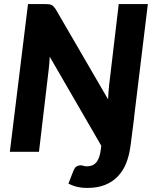

<svg xmlns="http://www.w3.org/2000/svg" viewBox="-20 -748 764 946"><path d="M641 -169 628 -67.5 624.5 -40 623 -30Q617.5 15 602.8 53.2Q588 91.5 562.2 119.2Q536.5 147 498.8 162.5Q461 178 409.5 178Q396 178 384.2 176.8Q372.5 175.5 361.5 173Q350.5 170.5 339.8 166.5Q329 162.5 317 157L341.5 94Q348.5 77 357.5 71.8Q366.5 66.5 377 66.5Q385 66.5 391 69Q397 71.5 409 71.5Q439 71.5 455.2 51.2Q471.5 31 477 -13L479 -30L225 -468.5Q224 -451 222.8 -433.8Q221.5 -416.5 219.5 -402L172 0H28.5L118 -728H203.5Q214 -728 221.2 -727Q228.5 -726 234 -723.5Q239.5 -721 244.2 -715.8Q249 -710.5 254.5 -702.5L512.5 -258.5Q513.5 -277.5 514.8 -296.2Q516 -315 518 -331L565 -728H708.5L640.5 -169Z"/></svg>

Font: Lato ExtraBold
Style: Italic
Weight: 800
Italic angle: -7°
Designer: Lukasz Dziedzic with Adam Twardoch and Botio Nikoltchev
Foundry: tyPoland Lukasz Dziedzic
Version: Version 2.015; 2015-08-06; http://www.latofonts.com/